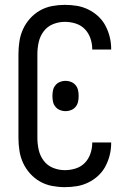

<svg xmlns="http://www.w3.org/2000/svg" viewBox="-20 -763 540 791"><path d="M247 8Q221 8 194.5 3Q168 -2 145 -15Q122 -28 104 -48Q86 -68 75 -92Q64 -116 60 -142.5Q56 -169 56 -195V-540Q56 -566 60 -592.5Q64 -619 75 -643Q86 -667 104 -687Q122 -707 145 -720Q168 -733 194.5 -738Q221 -743 247 -743Q272 -743 296.5 -739Q321 -735 343.5 -724Q366 -713 384.5 -696Q403 -679 414.5 -657Q426 -635 432 -611Q438 -587 438 -562V-559H360V-561Q360 -583 352.5 -605Q345 -627 329.5 -643Q314 -659 292 -666Q270 -673 247 -673Q222 -673 198.5 -663.5Q175 -654 160 -634Q145 -614 139.5 -589.5Q134 -565 134 -540V-195Q134 -170 139.5 -145.5Q145 -121 160 -101Q175 -81 198.5 -71.5Q222 -62 247 -62Q270 -62 292 -69Q314 -76 329.5 -92Q345 -108 352.5 -130Q360 -152 360 -174V-176H438V-173Q438 -148 432 -124Q426 -100 414.5 -78Q403 -56 384.5 -39Q366 -22 343.5 -11Q321 0 296.5 4Q272 8 247 8ZM250 -305Q238 -305 227 -309.5Q216 -314 208.5 -323Q201 -332 198.5 -343.5Q196 -355 196 -367V-368Q196 -380 198.5 -391.5Q201 -403 208.5 -412Q216 -421 227 -425.5Q238 -430 250 -430Q262 -430 273 -425.5Q284 -421 291.5 -412Q299 -403 301.5 -391.5Q304 -380 304 -368V-367Q304 -355 301.5 -343.5Q299 -332 291.5 -323Q284 -314 273 -309.5Q262 -305 250 -305Z"/></svg>

Font: Iosevka www.saffi
Style: Regular
Weight: 400
Monospace: yes
Designer: Belleve Invis
Foundry: Belleve Invis
Version: Version 22.0.2; ttfautohint (v1.8.3)